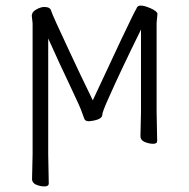

<svg xmlns="http://www.w3.org/2000/svg" viewBox="-20 -507 679 689"><path d="M347 -95Q347 -77 301 -72Q299 -72 297 -72Q284 -72 281 -85L274 -104Q272 -114 225 -213Q197 -271 153 -369V46L155 151Q155 162 139.5 162Q124 162 108 155Q95 148 95 136L97 46V-423L94 -451L95 -456Q97 -466 112 -474Q127 -482 139 -482Q161 -482 164 -467Q168 -453 230 -321Q268 -239 313 -147Q365 -259 414 -363Q463 -466 470 -477Q473 -487 485.5 -487Q498 -487 521 -477Q545 -466 545 -457L542 -425V-106L544 -1Q544 9 529.5 9Q515 9 498 2Q484 -5 484 -18L486 -106V-401Q414 -255 371 -158Q347 -105 347 -95Z"/></svg>

Font: Moon Stars Kai T Light
Style: Regular
Weight: 300
Designer: GuiWonder
Version: Version 1.101